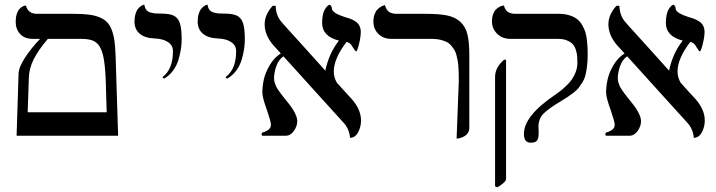

<svg xmlns="http://www.w3.org/2000/svg" viewBox="-20 -579 3053 819"><path d="M330.1 -413.1H184.1Q143.6 -365.7 123.5 -325.7Q103.5 -285.6 103 -246.1L98.1 -100.1H435.1Q434.6 -110.8 433.1 -165.5Q431.6 -220.2 431.2 -231Q428.7 -306.6 419.2 -344.7Q409.7 -382.8 389.6 -397.9Q369.6 -413.1 330.1 -413.1ZM483.9 0H50.8L59.1 -263.2Q59.6 -292 86.9 -333.5Q114.3 -375 150.9 -413.1H120.1Q85.4 -413.1 66.2 -433.6Q46.9 -454.1 46.9 -485.8Q46.9 -504.9 51.5 -519.3Q56.2 -533.7 62.5 -540.3Q68.8 -546.9 75.2 -550.5Q81.5 -554.2 85.9 -554.7L90.8 -555.2Q99.6 -520 138.2 -520H293.9Q331.5 -520 357.7 -516.8Q383.8 -513.7 404.1 -505.4Q424.3 -497.1 436.5 -484.6Q448.7 -472.2 456.8 -450.9Q464.8 -429.7 468.3 -404.3Q471.7 -378.9 473.1 -340.8Z M678.7 -243.2 672.9 -250Q717.8 -283.2 717.8 -360.8Q717.8 -385.3 696.8 -399.4Q675.8 -413.6 638.7 -415Q598.1 -416.5 575.9 -435.3Q553.7 -454.1 553.7 -486.8Q553.7 -505.4 558.1 -519.8Q562.5 -534.2 568.6 -541.3Q574.7 -548.3 580.8 -552.7Q586.9 -557.1 591.3 -558.1L595.7 -559.1Q597.7 -545.4 604 -537.1Q610.4 -528.8 622.3 -525.6Q634.3 -522.5 642.8 -521.7Q651.4 -521 667 -521Q703.1 -521 721.2 -512.2Q739.3 -503.4 747.1 -480.5Q754.9 -457.5 754.9 -411.1Q754.9 -392.1 752 -371.6Q749 -351.1 741.7 -325.4Q734.4 -299.8 718 -277.6Q701.7 -255.4 678.7 -243.2Z M948.2 -243.2 942.4 -250Q987.3 -283.2 987.3 -360.8Q987.3 -385.3 966.3 -399.4Q945.3 -413.6 908.2 -415Q867.7 -416.5 845.5 -435.3Q823.2 -454.1 823.2 -486.8Q823.2 -505.4 827.6 -519.8Q832 -534.2 838.1 -541.3Q844.2 -548.3 850.3 -552.7Q856.4 -557.1 860.8 -558.1L865.2 -559.1Q867.2 -545.4 873.5 -537.1Q879.9 -528.8 891.8 -525.6Q903.8 -522.5 912.4 -521.7Q920.9 -521 936.5 -521Q972.7 -521 990.7 -512.2Q1008.8 -503.4 1016.6 -480.5Q1024.4 -457.5 1024.4 -411.1Q1024.4 -392.1 1021.5 -371.6Q1018.6 -351.1 1011.2 -325.4Q1003.9 -299.8 987.5 -277.6Q971.2 -255.4 948.2 -243.2Z M1519 -441.9Q1519 -427.7 1515.1 -407.7Q1511.2 -387.7 1506.6 -373.8Q1502 -359.9 1500 -359.9Q1498.5 -359.9 1497.1 -360.8Q1495.6 -361.8 1493.9 -364Q1492.2 -366.2 1491 -368.2Q1489.7 -370.1 1487.3 -373.8Q1484.9 -377.4 1483.9 -378.9Q1480.5 -385.7 1477.1 -389.2Q1469.2 -398.4 1458 -399.9Q1403.8 -329.1 1403.8 -273.9Q1403.8 -249 1417 -226.1Q1427.7 -213.9 1449.5 -190.2Q1471.2 -166.5 1481.9 -154.8Q1520 -110.8 1520 -64.9Q1520 -38.1 1507.6 -14.6Q1495.1 8.8 1473.1 8.8Q1470.2 -27.8 1446.8 -54.2Q1403.8 -101.6 1317.9 -196.3Q1231.9 -291 1189 -338.9Q1168.5 -324.7 1158.7 -296.9Q1148.9 -269 1148.9 -244.1Q1148.9 -236.3 1151.6 -227.3Q1154.3 -218.3 1157.2 -211.7Q1160.2 -205.1 1167.7 -194.1Q1175.3 -183.1 1179 -178.2Q1182.6 -173.3 1192.9 -160.4Q1203.1 -147.5 1206.1 -144Q1248 -92.8 1248 -62Q1248 -41 1233.6 -20.5Q1219.2 0 1198.7 0H1098.1Q1095.7 -4.9 1095.7 -5.9Q1095.7 -13.2 1103 -15.1Q1107.4 -15.1 1111.8 -18.1Q1135.7 -27.8 1135.7 -46.9Q1135.7 -59.1 1120.1 -105Q1099.1 -162.6 1099.1 -184.1Q1099.1 -211.9 1105.7 -241.2Q1112.3 -270.5 1131.1 -302Q1149.9 -333.5 1177.7 -351.1Q1172.9 -356.9 1162.4 -368.2Q1151.9 -379.4 1147 -384.8Q1108.9 -428.7 1108.9 -475.1Q1108.9 -517.1 1143.1 -554.2H1155.8Q1157.2 -511.7 1181.2 -484.9Q1187 -479 1194.8 -469.2Q1228 -433.1 1288.3 -366Q1348.6 -298.8 1366.7 -278.8L1367.7 -277.8Q1383.3 -351.6 1425.8 -405.8Q1354 -423.8 1354 -481.9Q1354 -501 1357.4 -516.1Q1360.8 -531.2 1365.7 -539.1Q1370.6 -546.9 1375.2 -551.8Q1379.9 -556.6 1383.3 -557.6L1386.7 -559.1Q1396 -552.7 1396 -540Q1399.9 -522 1455.1 -504.9Q1467.8 -501.5 1476.6 -498Q1485.4 -494.6 1496.3 -487.5Q1507.3 -480.5 1513.2 -469Q1519 -457.5 1519 -441.9Z M1927.7 12.2 1937 -233.9Q1937 -252.9 1936.8 -262.9Q1936.5 -272.9 1935.5 -290.8Q1934.6 -308.6 1932.6 -318.8Q1930.7 -329.1 1927 -343.8Q1923.3 -358.4 1917.7 -366.9Q1912.1 -375.5 1903.6 -385.5Q1895 -395.5 1884 -400.6Q1873 -405.8 1857.9 -409.4Q1842.8 -413.1 1824.7 -413.1H1649.9Q1615.2 -413.1 1594 -434.3Q1572.8 -455.6 1572.8 -486.8Q1572.8 -504.4 1577.9 -518.1Q1583 -531.7 1590.3 -538.8Q1597.7 -545.9 1604.7 -550.3Q1611.8 -554.7 1617.2 -555.7L1622.1 -557.1Q1628.4 -531.7 1647.9 -523.9Q1659.7 -520 1670.9 -520H1796.9Q1854 -520 1887.9 -512.9Q1921.9 -505.9 1943.8 -485.6Q1965.8 -465.3 1973.9 -432.4Q1981.9 -399.4 1981.9 -344.2V-33.2Q1981.9 -21.5 1976.3 -12.5Q1970.7 -3.4 1962.9 1Q1955.1 5.4 1947 8.3Q1939 11.2 1933.6 11.7Z M2276.9 -38.1Q2276.9 -25.9 2277.8 -17.1Q2277.8 -4.9 2277.1 2Q2276.4 8.8 2273.2 16.1Q2270 23.4 2262.9 26.6Q2255.9 29.8 2243.7 29.8Q2214.8 29.8 2214.8 -7.8Q2214.8 -84.5 2346.7 -173.8Q2351.6 -176.3 2355.5 -180.2Q2363.3 -185.1 2375 -194.6Q2386.7 -204.1 2403.6 -221.2Q2420.4 -238.3 2431.6 -262Q2442.9 -285.6 2442.9 -310.1Q2442.9 -326.7 2442.1 -337.9Q2441.4 -349.1 2436.8 -364.7Q2432.1 -380.4 2423.8 -389.9Q2415.5 -399.4 2399.4 -406.2Q2383.3 -413.1 2360.8 -413.1H2157.7Q2123 -413.1 2100.8 -434.8Q2078.6 -456.5 2078.6 -487.8Q2078.6 -506.3 2084 -520Q2089.4 -533.7 2096.7 -540Q2104 -546.4 2111.6 -550.3Q2119.1 -554.2 2124.5 -554.7L2129.9 -555.2Q2137.2 -520 2178.7 -520H2364.7Q2389.6 -520 2409.2 -513.7Q2428.7 -507.3 2441.4 -497.8Q2454.1 -488.3 2463.1 -472.4Q2472.2 -456.5 2476.6 -443.1Q2481 -429.7 2483.4 -409.2Q2485.8 -388.7 2486.3 -376.2Q2486.8 -363.8 2486.8 -344.2Q2486.8 -317.4 2483.9 -295.4Q2481 -273.4 2477.1 -257.6Q2473.1 -241.7 2463.9 -227.1Q2454.6 -212.4 2447.8 -203.6Q2440.9 -194.8 2426 -183.3Q2411.1 -171.9 2402.1 -166Q2393.1 -160.2 2373.5 -147.9Q2320.8 -116.7 2298.8 -94.7Q2276.9 -72.8 2276.9 -38.1ZM2101.6 220.2 2091.8 215.8V-251Q2091.8 -291 2129.9 -324.2H2138.7V184.1Q2138.7 197.8 2101.6 220.2Z M2985.4 -441.9Q2985.4 -427.7 2981.4 -407.7Q2977.5 -387.7 2972.9 -373.8Q2968.3 -359.9 2966.3 -359.9Q2964.8 -359.9 2963.4 -360.8Q2961.9 -361.8 2960.2 -364Q2958.5 -366.2 2957.3 -368.2Q2956.1 -370.1 2953.6 -373.8Q2951.2 -377.4 2950.2 -378.9Q2946.8 -385.7 2943.4 -389.2Q2935.5 -398.4 2924.3 -399.9Q2870.1 -329.1 2870.1 -273.9Q2870.1 -249 2883.3 -226.1Q2894 -213.9 2915.8 -190.2Q2937.5 -166.5 2948.2 -154.8Q2986.3 -110.8 2986.3 -64.9Q2986.3 -38.1 2973.9 -14.6Q2961.4 8.8 2939.5 8.8Q2936.5 -27.8 2913.1 -54.2Q2870.1 -101.6 2784.2 -196.3Q2698.2 -291 2655.3 -338.9Q2634.8 -324.7 2625 -296.9Q2615.2 -269 2615.2 -244.1Q2615.2 -236.3 2617.9 -227.3Q2620.6 -218.3 2623.5 -211.7Q2626.5 -205.1 2634 -194.1Q2641.6 -183.1 2645.3 -178.2Q2648.9 -173.3 2659.2 -160.4Q2669.4 -147.5 2672.4 -144Q2714.4 -92.8 2714.4 -62Q2714.4 -41 2700 -20.5Q2685.5 0 2665 0H2564.5Q2562 -4.9 2562 -5.9Q2562 -13.2 2569.3 -15.1Q2573.7 -15.1 2578.1 -18.1Q2602.1 -27.8 2602.1 -46.9Q2602.1 -59.1 2586.4 -105Q2565.4 -162.6 2565.4 -184.1Q2565.4 -211.9 2572 -241.2Q2578.6 -270.5 2597.4 -302Q2616.2 -333.5 2644 -351.1Q2639.2 -356.9 2628.7 -368.2Q2618.2 -379.4 2613.3 -384.8Q2575.2 -428.7 2575.2 -475.1Q2575.2 -517.1 2609.4 -554.2H2622.1Q2623.5 -511.7 2647.5 -484.9Q2653.3 -479 2661.1 -469.2Q2694.3 -433.1 2754.6 -366Q2814.9 -298.8 2833 -278.8L2834 -277.8Q2849.6 -351.6 2892.1 -405.8Q2820.3 -423.8 2820.3 -481.9Q2820.3 -501 2823.7 -516.1Q2827.1 -531.2 2832 -539.1Q2836.9 -546.9 2841.6 -551.8Q2846.2 -556.6 2849.6 -557.6L2853 -559.1Q2862.3 -552.7 2862.3 -540Q2866.2 -522 2921.4 -504.9Q2934.1 -501.5 2942.9 -498Q2951.7 -494.6 2962.6 -487.5Q2973.6 -480.5 2979.5 -469Q2985.4 -457.5 2985.4 -441.9Z"/></svg>

Font: Common Serif
Style: Regular
Weight: 400
Designer: Philipp H. Poll, Khaled Hosny
Foundry: Stefan Peev, Context Ltd.
Version: Version 1.026